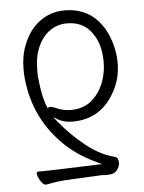

<svg xmlns="http://www.w3.org/2000/svg" viewBox="-52 -522 604 804"><g transform="rotate(-5 250.0 -120.0)"><path d="M114 -218 117 -191Q124 -125 141 -84L144 -78L149 -82Q154 -85 173 -78Q206 -62 239 -62Q295 -62 330.5 -94Q366 -126 382 -175Q394 -211 394 -251Q394 -267 392 -284Q386 -343 351 -384Q316 -425 254 -425Q214 -425 180.5 -401Q147 -377 128 -328Q114 -292 114 -243Q114 -227 114 -218ZM185 229Q157 231 110 240H108Q98 240 87 223Q74 202 74 189Q74 183 81 183Q118 183 175 181L350 175L331 166Q243 125 188 68Q76 -45 59 -208Q57 -229 57 -249Q57 -305 75 -350Q98 -411 144 -445.5Q190 -480 249 -480Q336 -480 388 -422Q440 -364 451 -268Q452 -253 452 -239Q452 -160 403 -92Q345 -13 243 -13Q210 -13 185 -26L163 -39L179 -19Q229 42 288 88.5Q347 135 404 149Q421 152 421 176Q421 192 409.5 205.5Q398 219 385 220.5Q372 222 361 222L344 221Q333 221 185 229Z"/></g></svg>

Font: Moon Stars Kai HW Light
Style: Regular
Weight: 300
Designer: GuiWonder
Version: Version 1.101